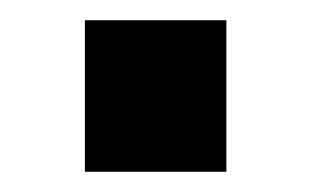

<svg xmlns="http://www.w3.org/2000/svg" viewBox="-20 -445 308 190"><path d="M64 -425H204V-275H64Z"/></svg>

Font: Uncut Sans Variable
Style: Regular
Weight: 400
Designer: Kasper Nordkvist
Foundry: UNCUT.wtf
Version: Version 1.303;Glyphs 3.1.2 (3151)